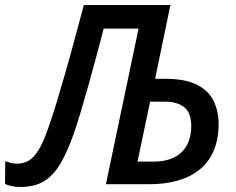

<svg xmlns="http://www.w3.org/2000/svg" viewBox="-50 -734 942 765"><path d="M31 11Q12 11 -3.5 7.5Q-19 4 -30 -1L-29 -92Q-19 -88 -7 -85Q5 -82 18 -82Q43 -82 63.5 -93.5Q84 -105 103.5 -136Q123 -167 143 -226Q158 -268 175 -324Q192 -380 210.5 -444.5Q229 -509 247.5 -578Q266 -647 284 -714H629L568 -420H609Q688 -420 734.5 -396.5Q781 -373 801 -332Q821 -291 821 -241Q821 -179 801.5 -133.5Q782 -88 745.5 -58.5Q709 -29 658 -14.5Q607 0 545 0H372L502 -620H363Q350 -569 334.5 -511.5Q319 -454 303 -396.5Q287 -339 271.5 -287.5Q256 -236 242 -196Q217 -126 189.5 -80Q162 -34 124.5 -11.5Q87 11 31 11ZM561 -90Q599 -90 627.5 -100Q656 -110 674.5 -128.5Q693 -147 702.5 -173Q712 -199 712 -233Q712 -284 684.5 -306.5Q657 -329 606 -329H548L498 -90Z"/></svg>

Font: Noto Sans Display Medium
Style: Italic
Weight: 500
Italic angle: -12°
Designer: Monotype Design Team
Foundry: Monotype Imaging Inc.
Version: Version 2.003